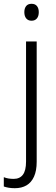

<svg xmlns="http://www.w3.org/2000/svg" viewBox="-56 -750 294 1010"><path d="M22 240Q4 240 -10.5 237.5Q-25 235 -36 231V182Q-24 187 -11 189Q2 191 16 191Q48 191 64.5 169Q81 147 81 100V-532H137V101Q137 148 123 179Q109 210 83.5 225Q58 240 22 240ZM72 -686Q72 -706 81.5 -718Q91 -730 110 -730Q129 -730 138.5 -718Q148 -706 148 -686Q148 -665 138 -653Q128 -641 110 -641Q92 -641 82 -653Q72 -665 72 -686Z"/></svg>

Font: Noto Sans Thai SemiCondensed Light
Style: Regular
Weight: 300
Width: 4
Designer: Monotype Design Team
Foundry: Monotype Imaging Inc.
Version: Version 2.001